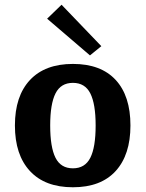

<svg xmlns="http://www.w3.org/2000/svg" viewBox="-20 -777 615 811"><path d="M43 -247Q43 -371 106.5 -439Q170 -507 288 -507Q406 -507 468.5 -439.5Q531 -372 531 -247Q531 -123 468.5 -54.5Q406 14 288 14Q170 14 106.5 -54.5Q43 -123 43 -247ZM384 -247Q384 -338 361.5 -382.5Q339 -427 288 -427Q237 -427 214.5 -382.5Q192 -338 192 -247Q192 -155 214.5 -110.5Q237 -66 288 -66Q339 -66 361.5 -110.5Q384 -155 384 -247ZM179 -698 240 -757 408 -582 360 -543Z"/></svg>

Font: Andada Pro ExtraBold
Style: Regular
Weight: 800
Designer: Carolina Giovagnoli
Foundry: Huerta Tipografica
Version: Version 3.005; ttfautohint (v1.8.4)